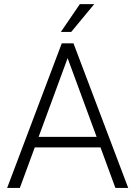

<svg xmlns="http://www.w3.org/2000/svg" viewBox="-20 -924 665 944"><path d="M547.4 0 474.1 -199.2H150.9L77.6 0H15.1L283.7 -710.9H341.3L610.4 0ZM169.9 -251H455.1L312.5 -638.2ZM279.3 -767.1 372.6 -903.8H443.4L330.1 -767.1Z"/></svg>

Font: Vazirmatn RD FD ExtraLight
Style: Regular
Weight: 200
Designer: Saber Rastikerdar
Foundry: Saber Rastikerdar
Version: Version 33.003